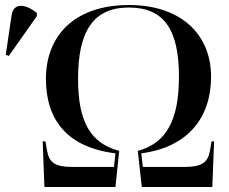

<svg xmlns="http://www.w3.org/2000/svg" viewBox="-20 -745 913 765"><path d="M157 0H440L455 -144C341 -174 291 -259 291 -431C291 -619 351 -715 493 -715C634 -715 693 -627 693 -439C693 -267 643 -174 529 -144L545 0H826L833 -182H823L816 -142C808 -98 783 -80 718 -80H549L543 -134C729 -158 821 -277 821 -439C821 -610 699 -725 494 -725C276 -725 163 -602 163 -431C163 -269 246 -158 440 -134L434 -80H265C200 -80 176 -98 168 -142L161 -182H150ZM15 -522 127 -681V-693C84 -729 33 -737 26 -683L3 -527Z"/></svg>

Font: Noto Serif Display Medium
Style: Regular
Weight: 500
Designer: Monotype Design Team
Foundry: Monotype Imaging Inc.
Version: Version 2.009